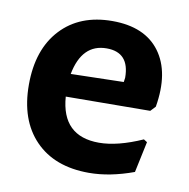

<svg xmlns="http://www.w3.org/2000/svg" viewBox="-62 -534 594 605"><g transform="rotate(10 235.5 -232.0)"><path d="M260 10Q150 10 88 -54Q26 -118 26 -231Q26 -344 86.5 -409Q147 -474 251 -474Q355 -474 403 -409Q451 -344 432 -232L417 -216L147 -214Q156 -89 275 -89Q334 -89 413 -124L424 -117L403 -18Q327 10 260 10ZM248 -386Q169 -386 150 -287L319 -291L321 -305Q321 -386 248 -386Z"/></g></svg>

Font: Alegreya Sans
Style: Bold
Weight: 700
Designer: Juan Pablo del Peral
Foundry: Huerta Tipografica
Version: Version 2.007